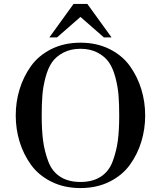

<svg xmlns="http://www.w3.org/2000/svg" viewBox="-20 -944 818 976"><path d="M79.5 -224Q60 -288 60 -357Q60 -426 79.5 -490Q99 -554 137.5 -608Q176 -662 241 -694.5Q306 -727 389 -727Q472 -727 537 -694.5Q602 -662 640.5 -608Q679 -554 698.5 -490Q718 -426 718 -357Q718 -288 698.5 -224Q679 -160 640.5 -106.5Q602 -53 537 -20.5Q472 12 389 12Q306 12 241 -20.5Q176 -53 137.5 -106.5Q99 -160 79.5 -224ZM586 -357Q586 -416 582.5 -460Q579 -504 566.5 -551Q554 -598 533.5 -627.5Q513 -657 476 -676.5Q439 -696 389 -696Q339 -696 302 -676.5Q265 -657 244.5 -627.5Q224 -598 211.5 -551Q199 -504 195.5 -460Q192 -416 192 -357Q192 -282 199 -229Q206 -176 225 -124.5Q244 -73 285.5 -46Q327 -19 389 -19Q451 -19 492.5 -46Q534 -73 553 -124.5Q572 -176 579 -229Q586 -282 586 -357ZM231 -754 354 -924H424L547 -754H508L389 -858L270 -754Z"/></svg>

Font: Justus
Style: Oldstyle
Weight: 500
Version: Version 001.000